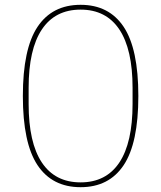

<svg xmlns="http://www.w3.org/2000/svg" viewBox="-20 -765 670 798"><path d="M75 -366Q75 -562 136 -653.5Q197 -745 315 -745Q433 -745 494 -653.5Q555 -562 555 -366Q555 -170 494 -78.5Q433 13 315 13Q197 13 136 -78.5Q75 -170 75 -366ZM531 -333V-400Q531 -560 476 -642.5Q421 -725 315 -725Q209 -725 154 -642.5Q99 -560 99 -400V-333Q99 -172 154 -89.5Q209 -7 315 -7Q421 -7 476 -89.5Q531 -172 531 -333Z"/></svg>

Font: IBM Plex Sans JP Thin
Style: Regular
Weight: 100
Designer: Mike Abbink; Paul van der Laan; Pieter van Rosmalen; Wujin Sim; Yejin Wi; Jinhee Kim; Boomi Park; Yona Kim; Kichan Ma
Foundry: Sandoll Inc.
Version: Version 1.001